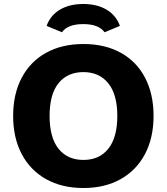

<svg xmlns="http://www.w3.org/2000/svg" viewBox="-20 -935 836 964"><path d="M46 -353Q46 -463 89 -544.5Q132 -626 211.5 -670Q291 -714 399 -714Q507 -714 586.5 -670Q666 -626 708.5 -544.5Q751 -463 751 -353Q751 -243 708 -161.5Q665 -80 585.5 -35.5Q506 9 399 9Q291 9 211.5 -35.5Q132 -80 89 -161.5Q46 -243 46 -353ZM569 -353Q569 -461 523.5 -517Q478 -573 399 -573Q319 -573 274 -517.5Q229 -462 229 -353Q229 -244 274 -188Q319 -132 399 -132Q479 -132 524 -188.5Q569 -245 569 -353ZM582 -805 505 -773Q476 -814 398 -814Q320 -814 291 -773L214 -805Q233 -858 281 -886.5Q329 -915 398 -915Q467 -915 515 -886.5Q563 -858 582 -805Z"/></svg>

Font: wassup Sans
Style: Black
Weight: 900
Version: Version 2.001